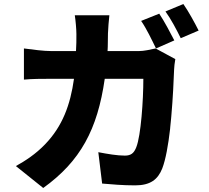

<svg xmlns="http://www.w3.org/2000/svg" viewBox="-20 -875 1040 955"><path d="M968 -723C951 -757 918 -818 892 -855L803 -818C830 -781 859 -726 879 -685L968 -723ZM847 -674C829 -709 797 -770 772 -807L682 -771C709 -732 735 -677 756 -634L847 -674ZM501 -483H693C693 -376 681 -201 658 -143L655 -136C645 -114 632 -101 601 -101C563 -101 516 -109 469 -118L488 38C535 42 590 47 652 47C728 47 765 18 787 -37C804 -81 817 -154 826 -233L827 -245C828 -258 830 -271 831 -285L832 -296C840 -386 844 -475 846 -529C846 -539 849 -565 852 -581L754 -634C726 -628 696 -621 671 -621H515C517 -647 516 -681 517 -709C518 -733 521 -775 524 -799H352C356 -775 360 -728 360 -706C360 -679 360 -646 358 -621H235C197 -621 145 -628 99 -634V-479C140 -483 192 -483 225 -483H348C330 -354 291 -247 204 -157C158 -109 106 -75 59 -49L195 60C380 -73 465 -231 501 -483Z"/></svg>

Font: Glow Sans SC Normal ExtraBold
Style: Regular
Weight: 800
Designer: Ryoko NISHIZUKA (kana, bopomofo & ideographs); Paul D. Hunt (Latin, Greek & Cyrillic); Sandoll Communications, Soo-young
Version: Version 0.93